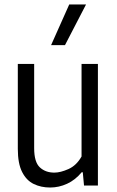

<svg xmlns="http://www.w3.org/2000/svg" viewBox="-20 -828 521 857"><path d="M204 9Q163 9 130.5 -6.8Q98 -22.5 78.8 -60.2Q59.5 -98 59.5 -163.5V-542.5H132.5V-166.5Q132.5 -104.5 157.8 -81Q183 -57.5 222.5 -57.5Q250 -57.5 285.8 -73.5Q321.5 -89.5 344 -129.5V-542.5H417V0H355L349.5 -59H344.5Q316 -24.5 279.5 -7.8Q243 9 204 9ZM208 -626.5 289 -808H364L270 -626.5Z"/></svg>

Font: Encode Sans Condensed
Style: Regular
Weight: 400
Width: 3
Designer: Multiple Designers
Foundry: Impallari Type
Version: Version 3.000; ttfautohint (v1.8.3) -l 8 -r 50 -G 200 -x 14 